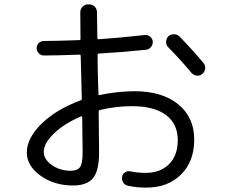

<svg xmlns="http://www.w3.org/2000/svg" viewBox="-20 -817 1040 877"><path d="M349.6 -285.2Q272.5 -252 226.1 -207Q179.7 -162.1 179.7 -123Q179.7 -89.8 216.3 -63.5Q252.9 -37.1 302.7 -37.1Q333 -37.1 345.2 -53.2Q357.4 -69.3 357.4 -120.1Q357.4 -173.8 355.5 -282.2Q354.5 -288.1 349.6 -285.2ZM313.5 30.3Q227.5 30.3 165 -14.6Q102.5 -59.6 102.5 -120.1Q102.5 -186.5 170.4 -252.4Q238.3 -318.4 347.7 -358.4Q353.5 -360.4 353.5 -365.2Q353.5 -378.9 352.5 -407.2Q351.6 -435.5 351.6 -450.2Q349.6 -524.4 348.6 -561.5Q348.6 -566.4 343.8 -567.4Q237.3 -563.5 180.7 -563.5Q167 -563.5 157.2 -573.2Q147.5 -583 147.5 -597.2Q147.5 -611.3 157.2 -620.6Q167 -629.9 180.7 -629.9Q236.3 -629.9 342.8 -633.8Q347.7 -633.8 347.7 -639.6Q346.7 -679.7 346.7 -760.7Q346.7 -775.4 356.9 -786.1Q367.2 -796.9 381.8 -796.9H387.7Q402.3 -796.9 412.6 -786.6Q422.9 -776.4 422.9 -760.7Q422.9 -721.7 424.8 -643.6Q424.8 -637.7 429.7 -637.7Q509.8 -642.6 642.6 -657.2Q655.3 -658.2 666 -649.4Q676.8 -640.6 677.7 -627Q678.7 -613.3 669.4 -602.1Q660.2 -590.8 647.5 -589.8Q533.2 -578.1 430.7 -572.3Q425.8 -572.3 425.8 -566.4Q425.8 -547.9 426.3 -508.8Q426.8 -469.7 427.7 -451.2Q427.7 -440.4 428.7 -418.9Q429.7 -397.5 429.7 -385.7Q429.7 -383.8 431.6 -382.8Q433.6 -381.8 434.6 -382.8Q511.7 -399.4 592.8 -400.4Q720.7 -400.4 793.9 -340.8Q867.2 -281.2 867.2 -179.7Q867.2 -80.1 807.1 -20Q747.1 40 647.5 40Q602.5 40 563.5 31.2Q549.8 28.3 542.5 16.1Q535.2 3.9 538.1 -10.7Q540 -23.4 551.8 -30.3Q563.5 -37.1 576.2 -34.2Q608.4 -27.3 644.5 -27.3Q712.9 -27.3 752.4 -67.4Q792 -107.4 792 -176.8Q792 -251 738.3 -291.5Q684.6 -332 582 -332Q509.8 -332 435.5 -314.5Q430.7 -312.5 430.7 -307.6Q432.6 -181.6 432.6 -120.1Q432.6 -38.1 405.3 -3.9Q377.9 30.3 313.5 30.3ZM799.8 -650.4Q865.2 -583 910.2 -528.3Q918.9 -517.6 917 -502.9Q915 -488.3 903.8 -479Q892.6 -469.7 877.9 -471.7Q863.3 -473.6 853.5 -485.4Q808.6 -540 748 -601.6Q738.3 -611.3 738.8 -626Q739.3 -640.6 749 -651.4Q759.8 -661.1 774.9 -660.6Q790 -660.2 799.8 -650.4Z"/></svg>

Font: Rounded-L Mgen+ 2m regular
Style: Regular
Weight: 400
Designer: [Source Han Sans]
Ryoko NISHIZUKA  (kana & ideographs); Paul D. Hunt (Latin, Greek & Cyrillic); Wenlong ZHANG  (bopomofo
Version: Version 1.059.20150602